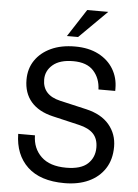

<svg xmlns="http://www.w3.org/2000/svg" viewBox="-61 -962 740 1027"><g transform="rotate(5 309.0 -448.5)"><path d="M552 -497H462Q460 -557 424 -596.5Q388 -636 315 -636Q243 -636 205.5 -604Q168 -572 168 -525Q168 -441 263 -419L406 -386Q488 -367 530 -317Q572 -267 572 -199Q572 -130 540.5 -81.5Q509 -33 453.5 -7.5Q398 18 324 18Q194 18 125.5 -46.5Q57 -111 55 -223H145Q146 -153 192 -109Q238 -65 326 -65Q405 -65 441.5 -99Q478 -133 478 -186Q478 -233 452.5 -260Q427 -287 375 -299L230 -333Q154 -351 114 -397.5Q74 -444 74 -516Q74 -575 104 -619.5Q134 -664 188.5 -689.5Q243 -715 318 -715Q391 -715 443.5 -688Q496 -661 524 -614.5Q552 -568 552 -510ZM269 -767 365 -915H478L329 -767Z"/></g></svg>

Font: Fragment Mono
Style: Regular
Weight: 400
Monospace: yes
Designer: Wei Huang based on Nimbus Sans by URW Studio, based on Helvetica by Max Miedinger.
Foundry: Wei Huang
Version: Version 1.021; ttfautohint (v1.8.4.7-5d5b)